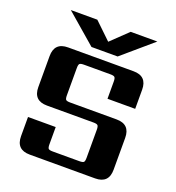

<svg xmlns="http://www.w3.org/2000/svg" viewBox="-146 -934 959 1049"><g transform="rotate(20 334.0 -409.5)"><path d="M261 -668 86 -819H240L337 -726L434 -819H589L413 -668ZM443 -90V-253Q443 -272 437.5 -278Q432 -284 412 -284H142Q63 -284 63 -363V-543Q63 -622 142 -622H522Q601 -622 601 -543V-432H440V-532Q440 -552 434 -557.5Q428 -563 409 -563H256Q236 -563 230.5 -557.5Q225 -552 225 -532V-374Q225 -354 230.5 -348.5Q236 -343 256 -343H525Q604 -343 604 -264V-79Q604 0 525 0H145Q66 0 66 -79V-190H227V-90Q227 -70 232.5 -64.5Q238 -59 258 -59H412Q432 -59 437.5 -64.5Q443 -70 443 -90Z"/></g></svg>

Font: Sarpanch
Style: Bold
Weight: 700
Designer: Manushi Parikh (Devanagari and Latin), Jyotish Sonowal (Devanagari)
Foundry: Indian Type Foundry
Version: Version 2.004;PS 1.0;hotconv 1.0.78;makeotf.lib2.5.61930; tt